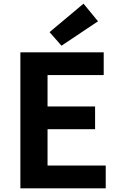

<svg xmlns="http://www.w3.org/2000/svg" viewBox="-20 -1026 655 1046"><path d="M91 0H556V-124H239V-322H498V-446H239V-617H545V-741H91ZM315 -777 514 -910 435 -1006 250 -851Z"/></svg>

Font: Noto Sans Mono CJK HK
Style: Bold
Weight: 700
Designer: Ryoko NISHIZUKA 西塚涼子 (kana, bopomofo & ideographs); Paul D. Hunt (Latin, Greek & Cyrillic); Sandoll Communications 산돌커뮤니
Foundry: Adobe
Version: Version 2.004;hotconv 1.0.118;makeotfexe 2.5.65603